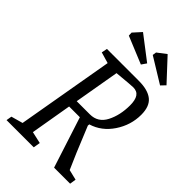

<svg xmlns="http://www.w3.org/2000/svg" viewBox="-240 -870 948 948"><g transform="rotate(45 233.5 -396.5)"><path d="M401 -46 455 -33 450 0H338L252 -266H177L140 -50L202 -36L196 0H6L11 -29L72 -46L160 -552L102 -569L108 -599H331Q394 -599 426 -573.5Q458 -548 458 -489Q458 -417 417 -355.5Q376 -294 310 -274L309 -265Q373 -107 401 -46ZM185 -311H277Q333 -311 359.5 -362.5Q386 -414 386 -483Q386 -520 373.5 -538.5Q361 -557 334 -557Q320 -557 226 -548ZM289 -738 292 -758 338 -793 443 -680 421 -657ZM138 -722 137 -742 175 -784 299 -689 281 -663Z"/></g></svg>

Font: Grenze Light
Style: Italic
Weight: 300
Italic angle: -10°
Designer: Renata Polastri
Foundry: Omnibus-Type
Version: Version 1.002; ttfautohint (v1.8)